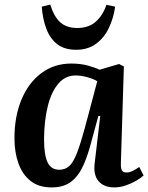

<svg xmlns="http://www.w3.org/2000/svg" viewBox="-20 -803 646 837"><path d="M507 -94Q506 -71 511 -61Q516 -51 532 -51Q545 -51 559.5 -58.5Q574 -66 587 -75L606 -38Q594 -27 573.5 -15Q553 -3 528 5.5Q503 14 478 14Q433 14 409.5 -13.5Q386 -41 393 -94L417 -297L409 -298L379 -188Q364 -129 344 -83.5Q324 -38 291.5 -12Q259 14 205 14Q149 14 113.5 -14Q78 -42 60.5 -90.5Q43 -139 43 -201Q43 -295 73.5 -368.5Q104 -442 160 -484Q216 -526 291 -526Q331 -526 363.5 -517Q396 -508 414 -499L499 -524L520 -513ZM238 -63Q265 -63 283.5 -80.5Q302 -98 319.5 -146.5Q337 -195 361 -287L404 -449Q385 -460 359 -467Q333 -474 309 -474Q265 -474 234.5 -438.5Q204 -403 188.5 -341Q173 -279 172 -198Q172 -125 188 -94Q204 -63 238 -63ZM312 -586Q261 -586 229.5 -610.5Q198 -635 182 -677.5Q166 -720 162 -774L199 -783Q216 -729 243.5 -705Q271 -681 317 -681Q366 -681 397 -708Q428 -735 444 -782L482 -774Q475 -724 454.5 -681Q434 -638 398.5 -612Q363 -586 312 -586Z"/></svg>

Font: Literata 36pt SemiBold
Style: Italic
Weight: 600
Italic angle: -2°
Designer: Latin by Veronika Burian and Jose Scaglione. Greek by Irene Vlachou. Cyrillic by Vera Evstafieva
Foundry: TypeTogether
Version: Version 3.002